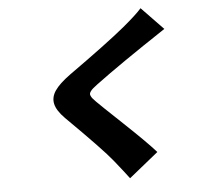

<svg xmlns="http://www.w3.org/2000/svg" viewBox="-58 -858 1072 1001"><g transform="rotate(-5 478.0 -357.0)"><path d="M713.8 -796.2 828.1 -677.9Q585.2 -517.4 454.5 -420.1Q440.3 -409.4 432 -402.3Q423.7 -395.2 418.5 -388Q413.4 -380.7 412.5 -375.5Q411.6 -370.4 415 -362.9Q418.3 -355.5 424.2 -348.7Q430 -342 440.7 -331Q453.8 -317.1 571.7 -205.8Q689.6 -94.5 735.8 -41.9L582.4 82Q557.9 49 505.7 -16Q456 -78.1 271.3 -261Q229.8 -302.9 221.8 -338.1Q213.8 -373.2 237 -407.7Q260.3 -442.1 318.2 -484Q522.7 -629.3 615.8 -706Q687.1 -765.3 713.8 -796.2Z"/></g></svg>

Font: Karasuma Gothic
Style: Italic
Weight: 900
Italic angle: -9.39999°
Designer: Rasmus Andersson / Ryoko Nishizuka
Foundry: Genbu
Version: Version 1.00